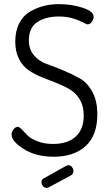

<svg xmlns="http://www.w3.org/2000/svg" viewBox="-20 -753 534 931"><path d="M36 -101Q36 -113 45.5 -125.5Q55 -138 66 -138Q74 -138 86 -125L114 -96Q129 -81 161.5 -68Q194 -55 237 -55Q308 -55 347 -90.5Q386 -126 386 -193Q386 -238 367.5 -269.5Q349 -301 320 -318.5Q291 -336 256 -350L184 -378Q149 -392 120 -411.5Q91 -431 72.5 -466.5Q54 -502 54 -551Q54 -603 73.5 -640.5Q93 -678 126 -697Q159 -716 193.5 -724.5Q228 -733 266 -733Q327 -733 380.5 -715.5Q434 -698 434 -672Q434 -660 425.5 -647.5Q417 -635 405 -635Q399 -635 382 -644.5Q365 -654 334.5 -663.5Q304 -673 265 -673Q202 -673 161 -646Q120 -619 120 -557Q120 -514 144.5 -485Q169 -456 206 -443Q243 -430 286 -412Q329 -394 366 -373.5Q403 -353 427.5 -308.5Q452 -264 452 -199Q452 -96 395 -44.5Q338 7 241 7Q154 7 95 -30.5Q36 -68 36 -101ZM181 130Q181 118 192 112L303 50Q309 48 312 48Q322 48 329 57Q336 66 336 76Q336 91 323 98L217 155Q211 158 206 158Q196 158 188.5 149.5Q181 141 181 130Z"/></svg>

Font: Terminal Dosis
Style: Regular
Weight: 400
Designer: Edgar Tolentino, Pablo Impallari, Igino Marini
Foundry: Edgar Tolentino, Pablo Impallari, Igino Marini
Version: Version 1.007